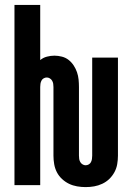

<svg xmlns="http://www.w3.org/2000/svg" viewBox="-20 -755 540 783"><path d="M329 8Q312 8 294.5 5Q277 2 261.5 -5.5Q246 -13 233 -25Q220 -37 212 -52.5Q204 -68 201 -85.5Q198 -103 198 -120V-400Q198 -407 197 -413.5Q196 -420 192.5 -426Q189 -432 183 -435.5Q177 -439 171 -439Q164 -439 158 -435.5Q152 -432 149 -426Q146 -420 145 -413.5Q144 -407 144 -400V0H39V-735H144V-510Q156 -520 171.5 -524Q187 -528 202 -528Q217 -528 232.5 -524Q248 -520 260 -510.5Q272 -501 280.5 -488Q289 -475 294 -460.5Q299 -446 300.5 -430.5Q302 -415 302 -400V-120Q302 -113 303 -106.5Q304 -100 307.5 -94Q311 -88 317 -84.5Q323 -81 329 -81Q336 -81 342 -84.5Q348 -88 351 -94Q354 -100 355 -106.5Q356 -113 356 -120V-520H461V-120Q461 -103 458 -85.5Q455 -68 446.5 -52.5Q438 -37 425.5 -25Q413 -13 397 -5.5Q381 2 364 5Q347 8 329 8Z"/></svg>

Font: Iosevka Term Curly Extrabold
Style: Regular
Weight: 800
Designer: Belleve Invis
Foundry: Belleve Invis
Version: Version 32.3.0